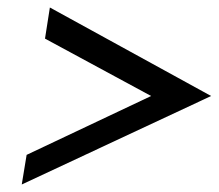

<svg xmlns="http://www.w3.org/2000/svg" viewBox="-20 -538 583 512"><path d="M38 -46 543 -282 113 -518 100 -435 383 -282 51 -125Z"/></svg>

Font: Charger Sport
Style: DfBdExtObl
Weight: 400
Designer: Jasper
Foundry: Cannot Into Space Fonts
Version: Version 1.1